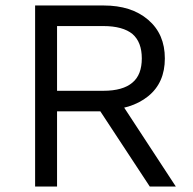

<svg xmlns="http://www.w3.org/2000/svg" viewBox="-20 -680 705 700"><path d="M108 -660V0H188V-274H350L357 -279C424 -279 479 -296 520 -329C561 -362 581 -408 581 -467C581 -526 561 -573 520 -608C479 -643 425 -660 358 -660ZM188 -349V-585H357C404 -585 440 -575 463 -556C486 -536 497 -506 497 -467C497 -428 486 -398 463 -379C440 -359 404 -349 357 -349ZM336 -289 526 0H621L403 -333Z"/></svg>

Font: WorkSans-Regular
Style: Regular
Weight: 500
Designer: Wei Huang
Foundry: Wei Huang
Version: ""